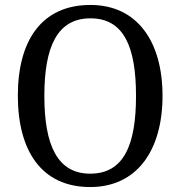

<svg xmlns="http://www.w3.org/2000/svg" viewBox="-20 -745 729 775"><path d="M344 10C532 10 636 -137 636 -358C636 -580 532 -725 345 -725C147 -725 52 -580 52 -359C52 -137 147 10 344 10ZM344 -44C211 -44 159 -160 159 -358C159 -556 211 -671 345 -671C480 -671 529 -556 529 -358C529 -160 480 -44 344 -44Z"/></svg>

Font: Noto Serif Armenian SemiCondensed
Style: Regular
Weight: 400
Width: 4
Designer: Monotype Design Team
Foundry: Monotype Imaging Inc.
Version: Version 2.008